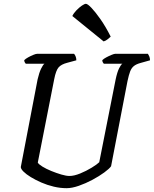

<svg xmlns="http://www.w3.org/2000/svg" viewBox="-20 -986 806 1006"><path d="M329 0Q296 0 262 -8Q228 -16 197 -29.5Q166 -43 141.5 -58Q117 -73 103 -87Q89 -101 89 -111L177 -570Q185 -605 195.5 -626.5Q206 -648 213 -652H115Q113 -654 110 -659Q107 -664 107 -671Q114 -678 127.5 -685.5Q141 -693 154.5 -698.5Q168 -704 174 -704H368Q372 -700 376 -691Q380 -682 380 -670L332 -657Q301 -649 287 -633Q273 -617 264 -571L178 -134Q183 -125 202.5 -113Q222 -101 249 -90Q276 -79 301.5 -71.5Q327 -64 344 -64Q368 -64 400 -77Q432 -90 460.5 -107.5Q489 -125 500 -136L586 -570Q594 -608 604 -628Q614 -648 621 -652H524Q522 -654 519 -659Q516 -664 516 -671Q523 -678 537 -685.5Q551 -693 564.5 -698.5Q578 -704 583 -704H755Q758 -700 762 -691Q766 -682 766 -670L716 -656Q694 -650 681.5 -640Q669 -630 662 -612Q655 -594 648 -561L562 -115Q553 -102 526.5 -82.5Q500 -63 464.5 -44Q429 -25 393 -12.5Q357 0 329 0ZM523 -769 359 -902Q366 -917 380.5 -932Q395 -947 409 -956.5Q423 -966 430 -966Q439 -966 459.5 -944.5Q480 -923 507 -884.5Q534 -846 560 -794Q556 -790 545 -781Q534 -772 523 -769Z"/></svg>

Font: Texturina Medium 12pt Medium
Style: Italic
Weight: 500
Italic angle: -11°
Version: Version 1.002